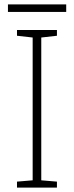

<svg xmlns="http://www.w3.org/2000/svg" viewBox="-20 -850 334 870"><path d="M238 0H57V-27L128 -33V-680L57 -688V-714H238V-688L167 -680V-33L238 -27ZM280 -830V-796H16V-830Z"/></svg>

Font: Noto Sans Arabic UI XLt
Style: Regular
Weight: 200
Designer: Monotype Design Team, Nadine Chahine and Nizar Qandah
Foundry: Monotype Imaging Inc.
Version: Version 2.010; ttfautohint (v1.8.4.7-5d5b)